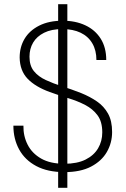

<svg xmlns="http://www.w3.org/2000/svg" viewBox="-20 -811 601 918"><path d="M258 87V-791H302V87ZM288 12Q208 12 153.5 -17Q99 -46 71.5 -96.5Q44 -147 44 -210H92Q91 -161 112 -119.5Q133 -78 176.5 -53Q220 -28 288 -28Q349 -28 389 -48Q429 -68 449 -102Q469 -136 469 -178Q469 -229 446.5 -259.5Q424 -290 387.5 -309Q351 -328 306.5 -341.5Q262 -355 218 -371Q149 -396 112 -434.5Q75 -473 74 -536Q74 -586 97.5 -625.5Q121 -665 167.5 -688.5Q214 -712 280 -712Q341 -712 388 -690Q435 -668 461.5 -626Q488 -584 488 -524H441Q441 -570 421.5 -603.5Q402 -637 365.5 -654.5Q329 -672 278 -672Q226 -672 191 -654.5Q156 -637 138.5 -607.5Q121 -578 121 -540Q121 -497 142 -471Q163 -445 198.5 -428.5Q234 -412 278 -398Q322 -384 368 -366Q410 -349 443.5 -326Q477 -303 496.5 -268Q516 -233 516 -180Q516 -128 491 -84.5Q466 -41 415.5 -14.5Q365 12 288 12Z"/></svg>

Font: DM Sans 20pt ExtraLight
Style: Regular
Weight: 250
Version: Version 4.004;gftools[0.9.30]